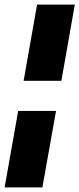

<svg xmlns="http://www.w3.org/2000/svg" viewBox="-74 -731 343 829"><path d="M-54 78H109L168 -252H4.5ZM28 -382H191L249 -711H86Z"/></svg>

Font: Anybody Condensed Black
Style: Italic
Weight: 900
Width: 3
Italic angle: -10°
Version: Version 1.113;gftools[0.9.25]